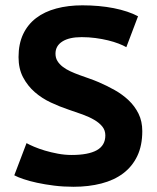

<svg xmlns="http://www.w3.org/2000/svg" viewBox="-20 -695 596 728"><path d="M379.4 -181.6Q379.4 -200.7 368.2 -214.8Q356.9 -229 337.9 -240.2Q318.8 -251.5 293.7 -260.7Q268.6 -270 240.2 -279.3Q206.5 -290.5 172.6 -306.4Q138.7 -322.3 111.6 -345.9Q84.5 -369.6 67.4 -402.1Q50.3 -434.6 50.3 -478.5Q50.3 -528.3 67.6 -565.2Q85 -602.1 116.9 -626.5Q148.9 -650.9 193.6 -662.8Q238.3 -674.8 292.5 -674.8Q356 -674.8 411.1 -664.1Q467.3 -652.8 503.4 -633.3L459 -516.1Q447.3 -522.9 429.4 -529.8Q411.6 -536.6 389.6 -542Q367.7 -547.4 342 -550.8Q316.4 -554.2 289.6 -554.2Q242.2 -554.2 216.3 -537.6Q190.4 -521 190.4 -491.7Q190.4 -475.6 197.8 -463.6Q205.1 -451.7 217.8 -441.9Q230.5 -432.1 246.8 -424.6Q263.2 -417 281.5 -410.4Q299.8 -403.8 318.6 -397.2Q337.4 -390.6 354.5 -383.3Q385.3 -370.1 414.8 -353.5Q444.3 -336.9 467.8 -314.7Q491.2 -292.5 505.4 -263.7Q519.5 -234.9 519.5 -197.8Q519.5 -143.1 500.5 -103.3Q481.4 -63.5 447 -37.6Q412.6 -11.7 364.5 0.7Q316.4 13.2 258.8 13.2Q220.2 13.2 185.1 8.8Q149.9 4.4 120.6 -2Q91.3 -8.3 69.1 -15.9Q46.9 -23.4 34.2 -30.3L80.6 -152.3Q90.8 -146.5 109.1 -138.7Q127.4 -130.9 150.4 -124Q173.3 -117.2 199.5 -112.3Q225.6 -107.4 251.5 -107.4Q314.9 -107.4 347.2 -125.5Q379.4 -143.6 379.4 -181.6Z"/></svg>

Font: PT Astra Sans
Style: Bold
Weight: 700
Designer: A.Korolkova, I. Chaeva
Foundry: ParaType Ltd
Version: Version 1.001; ttfautohint (v1.6)